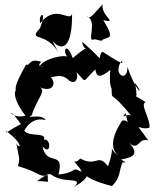

<svg xmlns="http://www.w3.org/2000/svg" viewBox="-26 -824 694 866"><path d="M431 -640C459 -665 499 -635 440 -733C511 -717 428 -752 437 -804C395 -762 382 -734 366 -751C418 -728 359 -627 401 -647ZM210 -640C256 -587 301 -612 299 -763C290 -719 228 -811 155 -719C146 -765 189 -781 154 -696C96 -635 184 -684 238 -586ZM320 -497C368 -450 339 -448 404 -511C410 -476 423 -470 472 -509C469 -499 467 -441 477 -425C481 -360 468 -427 566 -301C551 -317 512 -281 541 -314C555 -230 563 -288 525 -280C515 -264 449 -171 508 -121C446 -168 505 -195 461 -74C414 -136 412 -68 336 -109C307 -74 290 -126 349 -45C286 -78 335 -47 238 -37C266 -150 183 -70 166 -164C205 -117 205 -203 172 -194C186 -230 98 -204 83 -236C73 -205 100 -305 181 -282C157 -316 83 -284 117 -304C144 -387 189 -418 147 -433C226 -395 243 -472 163 -503C207 -442 232 -514 288 -459C329 -433 345 -514 266 -550ZM320 11C332 7 409 -46 336 -56C361 -23 409 -2 479 15C523 -28 508 -58 529 -95C468 -115 583 -68 520 -105C585 -115 598 -134 556 -181C599 -137 599 -208 643 -190C573 -290 597 -233 648 -248C654 -286 603 -355 631 -363C562 -412 604 -353 582 -451C630 -388 588 -405 549 -522C550 -448 478 -489 523 -550C546 -513 434 -597 434 -590C407 -558 463 -531 345 -636C353 -575 394 -641 302 -562C271 -650 247 -580 293 -556C288 -590 168 -559 154 -526C189 -523 130 -518 160 -545C104 -565 110 -523 92 -533C40 -441 17 -388 95 -401C48 -454 5 -411 89 -302C12 -282 0 -365 68 -264C-24 -216 19 -222 -6 -239C91 -168 60 -147 48 -178C56 -122 67 -110 55 -75C161 -43 148 -24 190 -34C185 8 211 -7 141 -7C206 -54 196 -38 221 -27C276 3 355 -28 306 22Z"/></svg>

Font: Charger Distortion
Style: 2
Weight: 400
Designer: Jasper
Foundry: Cannot Into Space Fonts
Version: Version 0.98